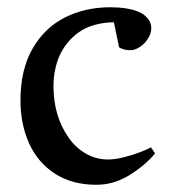

<svg xmlns="http://www.w3.org/2000/svg" viewBox="-20 -494 466 526"><path d="M174.8 -387.7Q149.4 -361.3 137.9 -328.4Q126.5 -295.4 126.5 -258.8Q126.5 -176.3 167.5 -117.7Q185.5 -90.8 213.9 -74Q242.2 -57.1 275.9 -57.1Q294.9 -57.1 319.3 -63.2Q343.8 -69.3 364.5 -77.4Q385.3 -85.4 393.6 -90.3L404.8 -73.7Q378.4 -41.5 335.2 -14.6Q292 12.2 244.6 12.2Q176.8 12.2 129.9 -18.6Q83 -49.3 59.6 -101.6Q36.1 -153.8 36.1 -218.8Q36.1 -302.7 68.8 -360.1Q101.6 -417.5 157.2 -445.8Q212.9 -474.1 282.2 -474.1Q329.1 -474.1 359.4 -461.9Q374.5 -455.6 384.5 -443.8Q394.5 -432.1 394.5 -417Q394.5 -402.8 385.7 -388.7Q377 -374.5 363.3 -365.5Q349.6 -356.4 336.9 -356.4Q319.8 -356.4 306.2 -364.3L292 -433.1Q257.8 -432.6 228.5 -422.4Q199.2 -412.1 174.8 -387.7Z"/></svg>

Font: Vesper Libre
Style: Regular
Weight: 400
Designer: Robert Keller & Kimya Gandhi
Foundry: Mota Italic
Version: Version 1.058